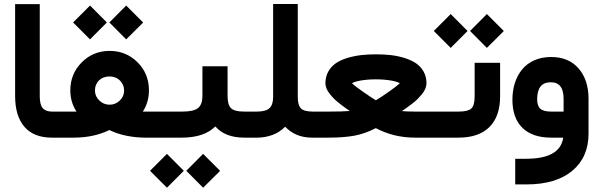

<svg xmlns="http://www.w3.org/2000/svg" viewBox="-20 -671 2918 936"><path d="M254.9 0H232.4Q145 0 99.4 -52.5Q53.7 -105 53.7 -202.6V-631.3V-650.9H73.2H154.3H173.8V-631.3V-202.1Q173.8 -161.1 188.2 -144Q202.6 -127 233.9 -127H254.9Q260.3 -127 263.7 -106.4Q267.1 -85.9 267.1 -66.9V-61.5Q267.1 -41.5 263.9 -20.8Q260.7 0 254.9 0Z M753.4 0H687Q643.6 0 597.7 -9Q551.8 -18.1 513.2 -37.1Q437.5 0 338.9 0H249.5Q243.7 0 240.5 -20.8Q237.3 -41.5 237.3 -61.5V-66.9Q237.3 -85.9 240.7 -106.4Q244.1 -127 249.5 -127H353Q322.8 -172.9 322.8 -230Q322.8 -311 378.4 -366.9Q434.1 -422.9 514.6 -422.9Q594.7 -422.9 650.4 -367.4Q706.1 -312 706.1 -230.5Q706.1 -172.9 676.3 -127H753.4Q758.8 -127 762.2 -106.4Q765.6 -85.9 765.6 -66.9V-61.5Q765.6 -41.5 762.5 -20.8Q759.3 0 753.4 0ZM585 -229.5Q585 -258.3 564.9 -278.3Q544.9 -298.3 514.2 -298.3Q482.4 -298.3 462.6 -279.1Q442.9 -259.8 442.9 -229.5Q442.9 -201.7 464.1 -181.2Q485.4 -160.6 514.2 -160.6Q543 -160.6 564 -180.9Q585 -201.2 585 -229.5ZM513.2 -561.5 595.2 -644 677.7 -561.5Q674.8 -558.6 671.9 -555.2Q665.5 -548.8 637.7 -521.2Q609.9 -493.7 595.2 -479ZM336.4 -561.5 418.9 -644 501 -561.5 418.9 -479Z M888.2 161.6 970.2 79.1 1052.7 161.6Q1049.8 164.6 1046.9 168Q1040.5 174.3 1012.7 201.9Q984.9 229.5 970.2 244.1ZM711.4 161.6 793.9 79.1 876 161.6 793.9 244.1ZM1181.6 0H1171.4Q1076.7 0 1029.8 -54.7Q975.1 0 866.2 0H748.5Q742.7 0 739.5 -20.8Q736.3 -41.5 736.3 -61.5V-66.9Q736.3 -85.9 739.7 -106.4Q743.2 -127 748.5 -127H868.7Q924.3 -127 945.6 -144.5Q966.8 -162.1 966.8 -202.6V-328.6V-348.1H986.3H1069.8H1089.4V-328.6V-202.6Q1089.4 -160.2 1106.2 -143.6Q1123 -127 1170.9 -127H1181.6Q1187 -127 1190.4 -106.4Q1193.8 -85.9 1193.8 -66.9V-61.5Q1193.8 -41.5 1190.7 -20.8Q1187.5 0 1181.6 0Z M1513.2 0H1501Q1420.9 0 1370.1 -53.2Q1343.3 -25.9 1307.6 -12.9Q1272 0 1232.9 0H1176.3Q1170.4 0 1167.2 -20.8Q1164.1 -41.5 1164.1 -61.5V-66.9Q1164.1 -85.9 1167.5 -106.4Q1170.9 -127 1176.3 -127H1231.9Q1275.4 -127 1293.5 -143.6Q1311.5 -160.2 1311.5 -198.7V-631.8V-651.4H1331.1H1412.1H1431.6V-631.8V-198.7Q1431.6 -158.2 1447 -142.6Q1462.4 -127 1505.9 -127H1513.2Q1518.6 -127 1522 -106.4Q1525.4 -85.9 1525.4 -66.9V-61.5Q1525.4 -41.5 1522.2 -20.8Q1519 0 1513.2 0Z M2056.6 0H2003.4Q1899.4 0 1812 -46.4Q1758.3 -18.6 1706.3 -9.3Q1654.3 0 1582 0H1508.3Q1502.4 0 1499.3 -20.8Q1496.1 -41.5 1496.1 -61.5V-66.9Q1496.1 -85.9 1499.5 -106.4Q1502.9 -127 1508.3 -127H1581.5Q1647.9 -127 1685.5 -129.9Q1669.9 -140.6 1660.6 -147.2Q1651.4 -153.8 1635 -166.5Q1618.7 -179.2 1608.6 -189.5Q1598.6 -199.7 1587.9 -212.9Q1577.1 -226.1 1571.8 -239.3Q1566.4 -252.4 1566.4 -265.1Q1566.4 -296.9 1580.1 -321.5Q1593.8 -346.2 1616.5 -362.1Q1639.2 -377.9 1671.6 -387.9Q1704.1 -397.9 1738.5 -402.1Q1772.9 -406.2 1813 -406.2Q1853 -406.2 1887.5 -402.1Q1921.9 -397.9 1954.1 -387.7Q1986.3 -377.4 2009 -361.8Q2031.7 -346.2 2045.4 -321.5Q2059.1 -296.9 2059.1 -265.1Q2059.1 -252.4 2053.7 -239Q2048.3 -225.6 2037.4 -212.4Q2026.4 -199.2 2016.1 -188.7Q2005.9 -178.2 1989.3 -165.5Q1972.7 -152.8 1963.6 -146.5Q1954.6 -140.1 1939 -129.4Q1966.8 -127 2006.3 -127H2056.6Q2062 -127 2065.4 -106.4Q2068.8 -85.9 2068.8 -66.9V-61.5Q2068.8 -41.5 2065.7 -20.8Q2062.5 0 2056.6 0ZM1812.5 -182.1Q1835 -195.3 1875 -223.4Q1915 -251.5 1929.2 -265.1Q1917.5 -272.9 1885 -278.6Q1852.5 -284.2 1812 -284.2Q1772 -284.2 1739.7 -278.6Q1707.5 -272.9 1695.8 -265.1Q1710.4 -251 1750.5 -223.1Q1790.5 -195.3 1812.5 -182.1ZM2090.3 -127Q2091.8 -127 2092.8 -106.4Q2093.8 -85.9 2093.8 -66.9V-61.5Q2093.8 -41.5 2092.8 -20.8Q2091.8 0 2090.3 0H2054.7Q2052.7 0 2052 -20.8Q2051.3 -41.5 2051.3 -61.5V-66.9Q2051.3 -85.9 2052 -106.4Q2052.7 -127 2054.7 -127Z M2076.7 -127H2214.8Q2260.7 -127 2277.3 -141.6Q2293.9 -156.2 2293.9 -201.7V-345.2V-364.7H2313.5H2398.4H2418V-345.2V-201.2Q2418 -103.5 2366 -51.8Q2314 0 2215.3 0H2076.7Q2070.8 0 2067.6 -20.8Q2064.5 -41.5 2064.5 -61.5V-66.9Q2064.5 -85.9 2067.9 -106.4Q2071.3 -127 2076.7 -127ZM2271.5 -520 2353.5 -602.5 2436 -520Q2433.1 -517.1 2430.2 -513.7Q2423.8 -507.3 2396 -479.7Q2368.2 -452.1 2353.5 -437.5ZM2094.7 -520 2177.2 -602.5 2259.3 -520 2177.2 -437.5Z M2849.1 -189.5V-19.5Q2849.1 95.7 2769.5 161.9Q2689.9 228 2547.4 228H2511.2H2491.7V208.5V122.6V103H2511.2H2544.4Q2711.4 103 2725.6 0H2667.5Q2575.7 0 2526.9 -47.6Q2478 -95.2 2478 -185.1Q2478 -229 2490 -266.4Q2502 -303.7 2525.1 -332.3Q2548.3 -360.8 2584.7 -377Q2621.1 -393.1 2667 -393.1Q2752.4 -393.1 2800.8 -337.2Q2849.1 -281.2 2849.1 -189.5ZM2598.6 -187Q2598.6 -154.8 2614 -140.9Q2629.4 -127 2667 -127H2727.5V-189.9Q2727.5 -270 2665 -270Q2598.6 -270 2598.6 -187Z"/></svg>

Font: Shabnam FD
Style: Bold
Weight: 700
Foundry: DejaVu fonts team - Redesigned by Saber Rastikerdar - Based on Vazir font
Version: Version 5.00;October 20, 2019;FontCreator 12.0.0.2547 64-bit